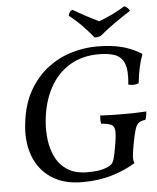

<svg xmlns="http://www.w3.org/2000/svg" viewBox="-59 -935 816 995"><g transform="rotate(-5 348.5 -438.0)"><path d="M463 -685Q540 -685 595 -670.5Q650 -656 697 -626Q684 -591 676.5 -555.5Q669 -520 664 -476Q651 -471 638 -470.5Q625 -470 610 -474Q618 -548 603 -584Q588 -620 554.5 -632Q521 -644 471 -644Q383 -644 318.5 -604.5Q254 -565 216 -495Q178 -425 168 -333Q162 -278 168.5 -226Q175 -174 196.5 -132Q218 -90 258 -65Q298 -40 359 -40Q389 -40 413.5 -43Q438 -46 463 -56Q478 -62 486.5 -70.5Q495 -79 500.5 -97.5Q506 -116 512 -151Q523 -210 522.5 -237Q522 -264 505.5 -273Q489 -282 452 -284Q450 -295 450 -306Q450 -317 451 -327Q484 -325 513.5 -324.5Q543 -324 574 -324Q605 -324 629 -324.5Q653 -325 691 -327Q690 -314 688 -303.5Q686 -293 682 -284Q661 -282 648.5 -273.5Q636 -265 628 -240Q620 -215 610 -161Q603 -121 601.5 -101Q600 -81 606 -66Q558 -35 487 -13Q416 9 331 9Q232 9 167.5 -34.5Q103 -78 75.5 -154Q48 -230 61 -328Q73 -423 112 -490.5Q151 -558 207 -601Q263 -644 329.5 -664.5Q396 -685 463 -685ZM457 -733Q433 -763 401.5 -795.5Q370 -828 334 -856Q336 -868 341 -875Q346 -882 356 -885Q388 -866 423.5 -847Q459 -828 489 -814Q531 -830 564 -846.5Q597 -863 624 -880Q633 -877 640.5 -870Q648 -863 652 -854Q614 -830 571 -800Q528 -770 490 -738Q470 -730 457 -733Z"/></g></svg>

Font: Vollkorn
Style: Italic
Weight: 400
Italic angle: -11°
Designer: Friedrich Althausen
Foundry: Friedrich Althausen
Version: Version 5.001